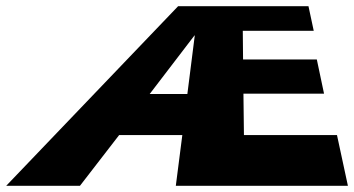

<svg xmlns="http://www.w3.org/2000/svg" viewBox="-31 -597 1138 617"><path d="M351.9 -163H554.9L534 0H1087L1051.9 -163H752.9L751.3 -296H1010.3L987.1 -406H750.1L749.2 -498H977.2L960.3 -577H541.3L-11 0H226ZM571.1 -295H450.1L593.9 -483H594.9Z"/></svg>

Font: Hussar Milosc
Style: Obl
Weight: 700
Foundry: Cannot Into Space Fonts
Version: Version 1.02